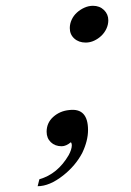

<svg xmlns="http://www.w3.org/2000/svg" viewBox="-20 -489 454 663"><path d="M276 -342Q252 -342 236.5 -356Q221 -370 221 -392Q221 -407 227.5 -421Q234 -435 245.5 -445.5Q257 -456 271.5 -462.5Q286 -469 301 -469Q324 -469 339 -454.5Q354 -440 354 -419Q354 -404 347.5 -390Q341 -376 330 -365.5Q319 -355 305 -348.5Q291 -342 276 -342ZM264 39Q241 83 198 117Q151 154 110 154L116 130Q179 112 217 47Q228 27 228 12Q228 7 225 2Q208 16 193 16Q170 16 155.5 2Q141 -12 141 -34Q141 -65 164 -85.5Q187 -106 219 -109Q284 -117 284 -40Q284 -3 264 39Z"/></svg>

Font: GFS Didot
Style: Bold Italic
Weight: 700
Italic angle: -12°
Designer: Designed by Takis Katsoulidis and George D. Matthiopoulos.
Foundry: Designed by Takis Katsoulidis and George D. Matthiopoulos.
Version: Version 1.0